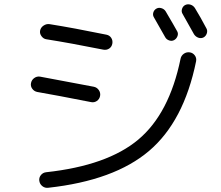

<svg xmlns="http://www.w3.org/2000/svg" viewBox="-20 -848 1040 904"><path d="M165 2.9Q163.1 -11.7 172.4 -23.4Q181.6 -35.2 197.3 -37.1Q485.4 -68.4 631.3 -190.9Q777.3 -313.5 830.1 -571.3Q833 -585.9 845.2 -594.7Q857.4 -603.5 873 -601.6Q887.7 -599.6 897 -587.4Q906.2 -575.2 903.3 -559.6Q845.7 -276.4 681.6 -137.2Q517.6 2 207 36.1Q191.4 38.1 179.2 28.3Q167 18.6 165 2.9ZM759.8 -794.9Q801.8 -723.6 814.5 -700.2Q820.3 -689.5 815.4 -677.2Q810.5 -665 799.8 -659.2Q789.1 -653.3 776.4 -657.7Q763.7 -662.1 757.8 -672.9Q727.5 -726.6 705.1 -765.6Q698.2 -776.4 701.7 -788.6Q705.1 -800.8 715.8 -807.1Q726.6 -813.5 739.7 -809.6Q752.9 -805.7 759.8 -794.9ZM851.6 -824.2Q863.3 -830.1 876.5 -826.2Q889.6 -822.3 897.5 -810.5Q923.8 -767.6 952.1 -713.9Q958 -703.1 953.6 -690.4Q949.2 -677.7 938.5 -671.9Q926.8 -666 914.1 -670.4Q901.4 -674.8 893.6 -686.5Q874 -722.7 839.8 -782.2Q833 -793 836.9 -805.7Q840.8 -818.4 851.6 -824.2ZM155.3 -415Q140.6 -418 131.8 -430.2Q123 -442.4 126 -457Q128.9 -471.7 141.1 -480.5Q153.3 -489.3 168 -487.3Q320.3 -459 421.9 -439.5Q436.5 -436.5 445.3 -423.8Q454.1 -411.1 451.2 -396Q448.2 -380.9 436 -372.6Q423.8 -364.3 409.2 -367.2Q240.2 -400.4 155.3 -415ZM198.2 -663.1Q184.6 -665 175.3 -677.7Q166 -690.4 168.9 -704.1Q171.9 -718.8 185.1 -727.5Q198.2 -736.3 212.9 -734.4Q324.2 -716.8 481.4 -684.6Q496.1 -681.6 503.9 -669.4Q511.7 -657.2 508.8 -642.1Q505.9 -627 493.7 -619.1Q481.4 -611.3 465.8 -614.3Q309.6 -645.5 198.2 -663.1Z"/></svg>

Font: Rounded-X Mgen+ 1mn regular
Style: Regular
Weight: 400
Designer: [Source Han Sans]
Ryoko NISHIZUKA  (kana & ideographs); Paul D. Hunt (Latin, Greek & Cyrillic); Wenlong ZHANG  (bopomofo
Version: Version 1.059.20150602